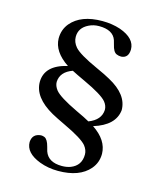

<svg xmlns="http://www.w3.org/2000/svg" viewBox="-99 -675 652 781"><g transform="rotate(15 227.0 -285.0)"><path d="M120.1 -315.4Q122.1 -358.4 171.9 -376Q190.4 -366.2 228.5 -348.6Q306.6 -312.5 326.2 -289.1Q338.9 -273.4 338.9 -255.9Q336.9 -212.9 286.1 -193.4Q267.6 -204.1 229.5 -221.7Q151.4 -258.8 132.8 -282.2Q120.1 -298.8 120.1 -315.4ZM405.3 -272.5Q405.3 -337.9 322.3 -382.8Q303.7 -393.6 262.7 -412.1Q184.6 -447.3 164.1 -470.7Q147.5 -490.2 147.5 -512.7Q147.5 -550.8 185.5 -569.3Q205.1 -579.1 228.5 -579.1Q287.1 -579.1 300.8 -540Q302.7 -534.2 305.7 -522.5Q312.5 -492.2 327.1 -486.3Q335.9 -482.4 346.7 -482.4Q377 -484.4 377.9 -520.5Q377.9 -567.4 312.5 -590.8Q277.3 -602.5 236.3 -602.5Q146.5 -602.5 104.5 -552.7Q82 -525.4 82 -488.3Q83 -432.6 147.5 -389.6Q54.7 -368.2 53.7 -297.9Q53.7 -232.4 138.7 -184.6Q158.2 -173.8 197.3 -155.3Q274.4 -119.1 293.9 -95.7Q307.6 -78.1 307.6 -59.6Q307.6 -12.7 264.6 3.9Q248 9.8 228.5 9.8Q170.9 9.8 156.2 -32.2Q154.3 -38.1 151.4 -49.8Q143.6 -80.1 129.9 -85.9Q123 -88.9 115.2 -88.9Q79.1 -85.9 77.1 -50.8Q77.1 -4.9 140.6 19.5Q176.8 33.2 218.8 33.2Q308.6 33.2 350.6 -15.6Q374 -43 374 -80.1Q373 -137.7 309.6 -179.7Q398.4 -207 405.3 -272.5Z"/></g></svg>

Font: Abhaya Libre
Style: Regular
Weight: 400
Designer: Pushpananda Ekanayake, Sol Matas, Pathum Egodawatta
Foundry: Mooniak
Version: Version 1.050 ; ttfautohint (v1.6)